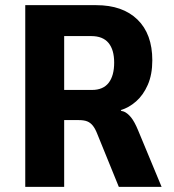

<svg xmlns="http://www.w3.org/2000/svg" viewBox="-20 -725 676 745"><path d="M78 0V-705H353Q456 -705 513.5 -649Q571 -593 571 -491Q571 -436 553.5 -396Q536 -356 508 -331.5Q480 -307 449 -298L450 -295L461 -292Q475 -286 488.5 -269.5Q502 -253 516 -219L607 0H441L358 -204Q350 -225 340.5 -237Q331 -249 318.5 -254Q306 -259 286 -259H229V0ZM229 -376H337Q380 -376 401.5 -403.5Q423 -431 423 -482Q423 -532 401 -558.5Q379 -585 334 -585H229Z"/></svg>

Font: Nunito Sans 7pt Condensed ExtraBold
Style: Regular
Weight: 800
Width: 3
Designer: Vernon Adams
Foundry: Vernon Adams
Version: Version 3.101;gftools[0.9.27]